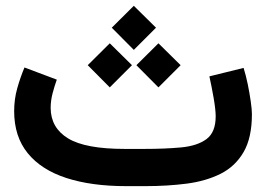

<svg xmlns="http://www.w3.org/2000/svg" viewBox="-20 -635 908 655"><path d="M476.1 0H410.2Q292 0 206.3 -27.8Q120.6 -55.7 74.5 -112.5Q28.3 -169.4 28.3 -255.9Q28.3 -296.4 38.8 -333.7Q49.3 -371.1 63.5 -404.8L173.8 -363.3Q166 -341.8 159.4 -316.7Q152.8 -291.5 152.8 -266.6Q153.3 -198.7 212.4 -162.8Q271.5 -127 405.3 -127H472.7Q543 -127 597.9 -132.1Q652.8 -137.2 684.3 -160.4Q715.8 -183.6 715.8 -238.3Q715.8 -259.8 709 -299.8Q702.1 -339.8 694.3 -374.5L811 -403.3Q818.8 -378.4 825.2 -347.7Q831.5 -316.9 835.4 -289.1Q839.4 -261.2 839.4 -245.6Q839.4 -165 811 -116.2Q782.7 -67.4 732.7 -42.2Q682.6 -17.1 616.7 -8.5Q550.8 0 476.1 0ZM361.3 -540.5 436.5 -615.2 512.2 -540.5 436.5 -464.8ZM445.3 -412.6 520.5 -487.3 596.2 -412.6 520.5 -336.9ZM279.3 -412.6 354.5 -487.3 430.2 -412.6 354.5 -336.9Z"/></svg>

Font: Vazir
Style: Bold
Weight: 700
Designer: Saber Rastikerdar
Foundry: Saber Rastikerdar
Version: Version 30.0.0